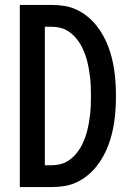

<svg xmlns="http://www.w3.org/2000/svg" viewBox="-20 -755 540 775"><path d="M60 0V-735H189Q215 -735 240 -731Q265 -727 288 -716.5Q311 -706 331 -690Q351 -674 367 -654.5Q383 -635 395.5 -613Q408 -591 417 -567Q426 -543 432 -518.5Q438 -494 441.5 -469Q445 -444 446.5 -418.5Q448 -393 448 -368Q448 -342 446.5 -316.5Q445 -291 441.5 -266Q438 -241 432 -216.5Q426 -192 417 -168Q408 -144 395.5 -122Q383 -100 367 -80.5Q351 -61 331 -45Q311 -29 288 -18.5Q265 -8 240 -4Q215 0 189 0ZM189 -88Q207 -88 224.5 -92.5Q242 -97 257 -107Q272 -117 284 -130.5Q296 -144 305 -159.5Q314 -175 320.5 -191.5Q327 -208 331.5 -225.5Q336 -243 339 -260.5Q342 -278 344 -296Q346 -314 346.5 -332Q347 -350 347 -368Q347 -385 346.5 -403Q346 -421 344 -439Q342 -457 339 -474.5Q336 -492 331.5 -509.5Q327 -527 320.5 -543.5Q314 -560 305 -575.5Q296 -591 284 -604.5Q272 -618 257 -628Q242 -638 224.5 -642.5Q207 -647 189 -647H161V-88Z"/></svg>

Font: Zed Mono Semibold
Style: Regular
Weight: 600
Monospace: yes
Designer: Belleve Invis
Foundry: Belleve Invis
Version: Version 1.0.0; ttfautohint (v1.8.4)